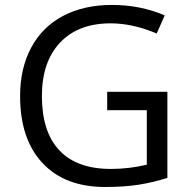

<svg xmlns="http://www.w3.org/2000/svg" viewBox="-20 -744 768 774"><path d="M412.1 -374H654.8V-26.9Q598.1 -8.8 539.6 0.5Q481 9.8 403.8 9.8Q241.7 9.8 151.4 -86.7Q61 -183.1 61 -356.9Q61 -468.3 105.7 -552Q150.4 -635.7 234.4 -679.9Q318.4 -724.1 431.2 -724.1Q545.4 -724.1 644 -682.1L611.8 -608.9Q515.1 -649.9 425.8 -649.9Q295.4 -649.9 222.2 -572.3Q148.9 -494.6 148.9 -356.9Q148.9 -212.4 219.5 -137.7Q290 -63 426.8 -63Q501 -63 571.8 -80.1V-299.8H412.1Z"/></svg>

Font: f0_31487 
Style: Regular
Weight: 400
Foundry: Ascender Corporation
Version: Version 1.10